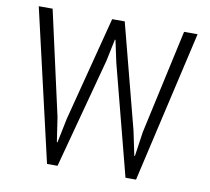

<svg xmlns="http://www.w3.org/2000/svg" viewBox="-79 -799 968 887"><g transform="rotate(10 405.5 -355.5)"><path d="M207 -221.2 224.1 -106.9H227.1L250.5 -221.2L377 -710.9H436L563.5 -221.2L587.4 -106.9H590.3L606.9 -221.2L714.4 -710.9H777.8L614.3 0H564.9L430.7 -516.6L408.7 -619.6H405.8L384.3 -516.6L246.1 0H196.8L32.7 -710.9H97.7Z"/></g></svg>

Font: Ufes Sans Light
Style: Regular
Weight: 200
Designer: Ricardo Esteves & Thais Bronze
Foundry: ProDesignUfes - Ricardo Esteves, Thais Bronze (This is a derivative work, based on Roboto family, by Christian Robertson
Version: Version 2.0